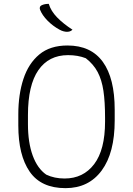

<svg xmlns="http://www.w3.org/2000/svg" viewBox="-20 -956 690 996"><path d="M330 -720Q452 -720 513.5 -635Q575 -550 575 -387V-331Q575 -163 507.5 -71.5Q440 20 320 20Q193 20 134 -65.5Q75 -151 75 -305V-363Q75 -466 101.5 -546.5Q128 -627 184 -673.5Q240 -720 330 -720ZM125 -312Q125 -217 149.5 -149.5Q174 -82 220 -50Q262 -30 315 -30Q412 -30 468.5 -104.5Q525 -179 525 -325V-345Q525 -428 516.5 -485Q508 -542 486.5 -582.5Q465 -623 425 -654Q384 -670 333 -670Q233 -670 179 -592Q125 -514 125 -359ZM233 -936Q244 -899 276 -866Q308 -833 356 -802Q349 -795 341.5 -793Q334 -791 327 -791Q320 -791 310 -793.5Q300 -796 289 -802Q254 -821 226.5 -849Q199 -877 188 -905Q185 -912 187 -919Q189 -926 199 -930Q213 -936 233 -936Z"/></svg>

Font: Recursive Sn Csl St Lt
Style: Regular
Weight: 300
Version: Version 1.079;hotconv 1.0.112;makeotfexe 2.5.65598; ttfautoh